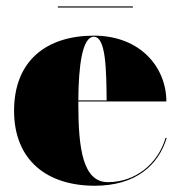

<svg xmlns="http://www.w3.org/2000/svg" viewBox="-20 -584 578 614"><path d="M165 -563.5V-560H405V-563.5ZM513 -143H509.5C484.5 -59 412.5 -1.5 325 -1.5C246 -1.5 230.5 -106 230.5 -250C230.5 -253.5 230.5 -256.5 230.5 -259.5H512C512 -368.5 429 -470 280 -470C129 -470 25 -390 25 -230C25 -70 132 10 283 10C414 10 487 -56 513 -143ZM280 -466.5C319 -466.5 320 -360.5 321 -263H230.5C231 -372 243 -466.5 280 -466.5Z"/></svg>

Font: Bodoni* 48pt Fatface
Style: Regular
Weight: 900
Version: Version 2.3